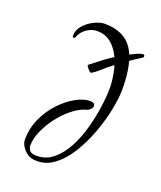

<svg xmlns="http://www.w3.org/2000/svg" viewBox="-107 -589 567 676"><g transform="rotate(20 177.0 -251.0)"><path d="M185 -341Q181 -338 173 -347Q165 -356 163 -361L164 -363Q184 -379 204.5 -394.5Q225 -410 246 -423Q250 -426 264.5 -434Q279 -442 295.5 -450.5Q312 -459 325 -463Q338 -467 339 -461Q341 -456 335 -452Q308 -435 282 -416.5Q256 -398 231 -378Q219 -368 208.5 -358.5Q198 -349 185 -341ZM97 16Q77 14 61 -4Q45 -22 45 -39Q45 -82 62 -119.5Q79 -157 106 -185.5Q133 -214 162 -230Q191 -246 215 -246Q233 -246 233 -233Q233 -227 226.5 -220.5Q220 -214 208 -211Q185 -204 160.5 -184Q136 -164 115.5 -137Q95 -110 82.5 -81Q70 -52 70 -28Q70 -18 76 -9Q82 0 103 0Q138 0 165 -22.5Q192 -45 211 -81Q230 -117 241.5 -159.5Q253 -202 258.5 -242Q264 -282 264 -312Q264 -336 258.5 -366Q253 -396 240.5 -423Q228 -450 206.5 -468Q185 -486 153 -486Q134 -486 115 -473Q96 -460 88 -437Q84 -435 82 -435Q80 -435 79.5 -438Q79 -441 79 -442Q79 -463 94.5 -480.5Q110 -498 131.5 -508.5Q153 -519 170 -519Q243 -519 275 -471Q307 -423 307 -323Q307 -291 298 -246Q289 -201 271.5 -153.5Q254 -106 228.5 -65.5Q203 -25 170 -2Q137 21 97 16Z"/></g></svg>

Font: Bonheur Royale
Style: Regular
Weight: 400
Designer: Robert E. Leuschke
Foundry: Robert E. Leuschke
Version: Version 1.010; ttfautohint (v1.8.3)